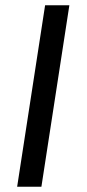

<svg xmlns="http://www.w3.org/2000/svg" viewBox="-20 -708 328 728"><path d="M45 0 151 -688H243L137 0Z"/></svg>

Font: Azeri Sans
Style: Italic
Weight: 400
Designer: Hector Gatti & Omnibus-Type (original fonts) / Cristiano Sobral (main changes and remastering)
Foundry: Omnibus-Type
Version: Version 0.07;August 21, 2020;FontCreator 13.0.0.2681 64-bit;